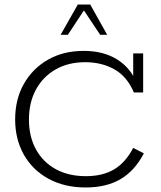

<svg xmlns="http://www.w3.org/2000/svg" viewBox="-20 -819 710 849"><path d="M359 10Q265 10 194.5 -28.5Q124 -67 85.5 -135Q47 -203 47 -291Q47 -380 85.5 -448Q124 -516 192 -555Q260 -594 350 -594Q438 -594 499 -555.5Q560 -517 587 -446L569 -452V-583H613V-410H572Q542 -481 485.5 -512.5Q429 -544 357 -544Q282 -544 226 -512Q170 -480 139 -423Q108 -366 108 -290Q108 -215 139 -158.5Q170 -102 226.5 -71Q283 -40 360 -40Q434 -40 484.5 -70Q535 -100 569 -165L616 -141Q577 -65 514 -27.5Q451 10 359 10ZM248 -665 324 -799H379L454 -665H423L351 -773L280 -665Z"/></svg>

Font: Rokkitt SemiBold Light
Style: Regular
Weight: 300
Version: Version 3.103